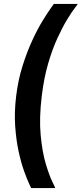

<svg xmlns="http://www.w3.org/2000/svg" viewBox="-20 -795 414 974"><path d="M138 159Q138 159 127.5 136.5Q117 114 102 72.5Q87 31 74.5 -26.5Q62 -84 57 -155.5Q52 -227 62 -308Q72 -390 94.5 -461Q117 -532 143.5 -589.5Q170 -647 195.5 -688.5Q221 -730 237 -752.5Q253 -775 253 -775H374Q375 -774 360 -755Q345 -736 321.5 -697.5Q298 -659 272 -603Q246 -547 224.5 -473.5Q203 -400 192 -309Q178 -195 186.5 -107.5Q195 -20 213 39Q231 98 246 128Q261 158 260 159Z"/></svg>

Font: Inclusive Sans SemiBold
Style: Italic
Weight: 600
Italic angle: -7°
Designer: Olivia King
Foundry: Olivia King
Version: Version 2.004